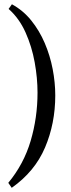

<svg xmlns="http://www.w3.org/2000/svg" viewBox="-20 -710 332 904"><path d="M19 150.9Q91.8 63 124.3 -46.6Q156.7 -156.2 156.7 -273.9Q156.7 -342.3 143.3 -416.7Q129.9 -491.2 100.1 -557.6Q70.3 -624 20.5 -668L36.1 -689.9Q88.9 -661.1 127.2 -613.5Q165.5 -565.9 190.7 -507.1Q215.8 -448.2 228 -384.8Q240.2 -321.3 240.2 -260.7Q240.2 -128.9 192.1 -15.6Q144 97.7 35.2 174.3Z"/></svg>

Font: Namdhinggo Medium
Style: Regular
Weight: 500
Designer: Victor Gaultney
Foundry: SIL International
Version: Version 3.001